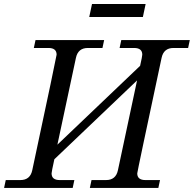

<svg xmlns="http://www.w3.org/2000/svg" viewBox="-48 -931 960 951"><path d="M659.7 -846.7H394L407.7 -911.1H673.3ZM736.3 0H397L405.3 -39.1H477.1Q525.9 -39.1 536.1 -87.9L630.9 -532.7L221.2 -142.1Q207.5 -79.6 207.5 -72.3Q207.5 -39.1 248 -39.1H320.3L312 0H-27.8L-19.5 -39.1H52.7Q101.6 -39.1 111.8 -87.9Q232.4 -652.8 232.4 -660.2Q232.4 -693.4 191.9 -693.4H119.6L127.9 -732.4H467.8L459.5 -693.4H387.2Q338.4 -693.4 328.1 -644.5L236.3 -214.4L646 -605Q656.7 -652.3 656.7 -660.2Q656.7 -693.4 616.2 -693.4H544.4L552.7 -732.4H892.1L883.8 -693.4H811.5Q762.7 -693.4 752.4 -644.5Q631.8 -79.6 631.8 -72.3Q631.8 -39.1 672.4 -39.1H744.6Z"/></svg>

Font: Munson
Style: Italic
Weight: 400
Italic angle: -12°
Designer: Paul James MIller
Foundry: High-Logic / Made with FontCreator
Version: Version 2.10;May 5, 2019;FontCreator 11.5.0.2430 64-bit